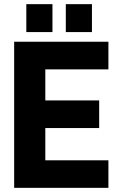

<svg xmlns="http://www.w3.org/2000/svg" viewBox="-20 -903 572 933"><path d="M234.9 -882.8V-747.1H107.9V-882.8ZM426.8 -882.8V-747.1H299.8V-882.8ZM200.2 -415H461.9V-280.8H200.2V-124H506.8V9.8H48.8V-700.2H506.8V-565.9H200.2Z"/></svg>

Font: D-DIN-PRO Heavy
Style: Bold
Weight: 900
Designer: Charles Nix
Foundry: CyberFei
Version: Version 1.000;hotconv 1.0.109;makeotfexe 2.5.65596